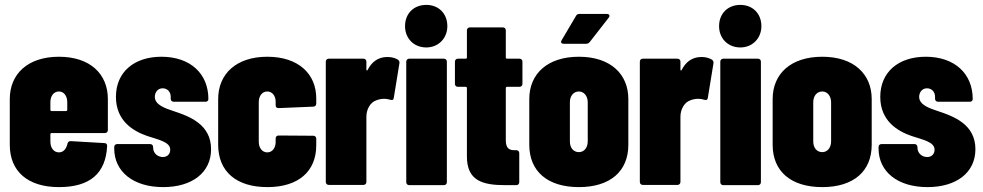

<svg xmlns="http://www.w3.org/2000/svg" viewBox="-20 -757 4017 785"><path d="M421 -225V-352C421 -455 348 -525 221 -525C94 -525 20 -455 20 -352V-165C20 -56 94 8 221 8C348 8 412 -48 418 -159C419 -167 414 -172 407 -172L269 -180C262 -180 258 -177 256 -170C252 -151 241 -134 221 -134C200 -134 186 -152 186 -178V-208C186 -211 188 -213 191 -213H409C416 -213 421 -218 421 -225ZM221 -383C241 -383 255 -365 255 -339V-308C255 -305 253 -303 250 -303H191C188 -303 186 -305 186 -308V-339C186 -365 200 -383 221 -383Z M647 8C765 8 843 -51 843 -147C843 -248 756 -281 689 -303C656 -314 613 -328 613 -361C613 -377 623 -396 645 -396C663 -396 678 -383 678 -361V-353C678 -346 683 -341 690 -341H820C827 -341 832 -345 832 -352C832 -456 758 -525 640 -525C529 -525 454 -463 454 -361C454 -261 527 -220 582 -201C627 -186 676 -177 676 -145C676 -128 665 -115 646 -115C626 -115 606 -129 606 -154V-156C606 -163 601 -168 594 -168H459C452 -168 447 -163 447 -156V-150C447 -55 525 8 647 8Z M1073 8C1200 8 1273 -56 1273 -163V-190C1273 -197 1268 -202 1261 -202L1119 -203C1112 -203 1107 -198 1107 -191V-176C1107 -152 1093 -134 1073 -134C1052 -134 1038 -152 1038 -178V-339C1038 -365 1052 -383 1073 -383C1093 -383 1107 -365 1107 -342V-327C1107 -319 1111 -315 1119 -315L1261 -321C1268 -321 1273 -326 1273 -333V-355C1273 -455 1200 -525 1073 -525C946 -525 872 -455 872 -352V-165C872 -56 946 8 1073 8Z M1564 -524C1524 -524 1499 -502 1483 -471C1481 -467 1478 -468 1478 -473V-505C1478 -512 1473 -517 1466 -517H1324C1317 -517 1312 -512 1312 -505V-13C1312 -6 1317 -1 1324 -1H1466C1473 -1 1478 -6 1478 -13V-280C1478 -310 1494 -339 1519 -347C1529 -351 1540 -353 1551 -353C1560 -353 1569 -351 1576 -349C1584 -347 1589 -348 1590 -357L1613 -498C1614 -505 1612 -509 1607 -513C1597 -519 1583 -524 1564 -524Z M1723 -563C1772 -563 1809 -600 1809 -650C1809 -702 1773 -737 1723 -737C1672 -737 1636 -702 1636 -650C1636 -600 1672 -563 1723 -563ZM1653 0H1795C1802 0 1807 -5 1807 -12V-505C1807 -512 1802 -517 1795 -517H1653C1646 -517 1641 -512 1641 -505V-12C1641 -5 1646 0 1653 0Z M2116 -414V-505C2116 -512 2111 -517 2104 -517H2053C2050 -517 2048 -519 2048 -522V-633C2048 -640 2043 -645 2036 -645H1901C1894 -645 1889 -640 1889 -633V-522C1889 -519 1887 -517 1884 -517H1852C1845 -517 1840 -512 1840 -505V-414C1840 -407 1845 -402 1852 -402H1884C1887 -402 1889 -400 1889 -397V-117C1889 -18 1953 0 2046 0H2091C2098 0 2103 -5 2103 -12V-131C2103 -138 2098 -143 2091 -143H2086C2063 -142 2048 -150 2048 -183V-397C2048 -400 2050 -402 2053 -402H2104C2111 -402 2116 -407 2116 -414Z M2285 -578H2376C2382 -578 2387 -580 2391 -585L2469 -685C2475 -693 2471 -700 2461 -700H2349C2343 -700 2338 -698 2335 -692L2276 -592C2271 -583 2276 -578 2285 -578ZM2347 8C2475 8 2549 -57 2549 -165V-352C2549 -455 2475 -525 2347 -525C2218 -525 2144 -455 2144 -352V-165C2144 -57 2218 8 2347 8ZM2347 -135C2325 -135 2310 -152 2310 -179V-339C2310 -365 2325 -383 2347 -383C2367 -383 2383 -365 2383 -339V-179C2383 -152 2367 -135 2347 -135Z M2848 -524C2808 -524 2783 -502 2767 -471C2765 -467 2762 -468 2762 -473V-505C2762 -512 2757 -517 2750 -517H2608C2601 -517 2596 -512 2596 -505V-13C2596 -6 2601 -1 2608 -1H2750C2757 -1 2762 -6 2762 -13V-280C2762 -310 2778 -339 2803 -347C2813 -351 2824 -353 2835 -353C2844 -353 2853 -351 2860 -349C2868 -347 2873 -348 2874 -357L2897 -498C2898 -505 2896 -509 2891 -513C2881 -519 2867 -524 2848 -524Z M3007 -563C3056 -563 3093 -600 3093 -650C3093 -702 3057 -737 3007 -737C2956 -737 2920 -702 2920 -650C2920 -600 2956 -563 3007 -563ZM2937 0H3079C3086 0 3091 -5 3091 -12V-505C3091 -512 3086 -517 3079 -517H2937C2930 -517 2925 -512 2925 -505V-12C2925 -5 2930 0 2937 0Z M3342 8C3470 8 3544 -57 3544 -165V-352C3544 -455 3470 -525 3342 -525C3213 -525 3139 -455 3139 -352V-165C3139 -57 3213 8 3342 8ZM3342 -135C3320 -135 3305 -152 3305 -179V-339C3305 -365 3320 -383 3342 -383C3362 -383 3378 -365 3378 -339V-179C3378 -152 3362 -135 3342 -135Z M3772 8C3890 8 3968 -51 3968 -147C3968 -248 3881 -281 3814 -303C3781 -314 3738 -328 3738 -361C3738 -377 3748 -396 3770 -396C3788 -396 3803 -383 3803 -361V-353C3803 -346 3808 -341 3815 -341H3945C3952 -341 3957 -345 3957 -352C3957 -456 3883 -525 3765 -525C3654 -525 3579 -463 3579 -361C3579 -261 3652 -220 3707 -201C3752 -186 3801 -177 3801 -145C3801 -128 3790 -115 3771 -115C3751 -115 3731 -129 3731 -154V-156C3731 -163 3726 -168 3719 -168H3584C3577 -168 3572 -163 3572 -156V-150C3572 -55 3650 8 3772 8Z"/></svg>

Font: Barlow Condensed ExtraBold
Style: Regular
Weight: 800
Width: 3
Designer: Jeremy Tribby
Foundry: Tribby Type
Version: Version 1.422;hotconv 1.0.109;makeotfexe 2.5.65596